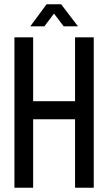

<svg xmlns="http://www.w3.org/2000/svg" viewBox="-20 -884 509 904"><path d="M333.4 0V-708.3H421.4V0ZM48 0V-708.3H136V0ZM136 -322.4V-407.6H333.4V-322.4ZM279.8 -760 208 -854.7 267.9 -863.9 346.4 -761V-760ZM123.3 -760V-761L199.3 -863.9H267.1L189 -760Z"/></svg>

Font: Foldit Thin
Style: Regular
Weight: 100
Designer: Sophia Tai
Foundry: Sophia Tai
Version: Version 1.003